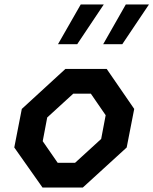

<svg xmlns="http://www.w3.org/2000/svg" viewBox="-20 -834 682 854"><path d="M169 0H348.5L543.5 -178L577 -349.5L454.5 -527.5H271L77 -349.5L43.5 -178ZM170 -206 190 -311.5 306 -417.5H384L450 -321.5L430 -216L314 -110H236.5ZM238 -637.5H323.5L441.5 -814H339ZM439 -637.5H524L642.5 -814H539.5Z"/></svg>

Font: Monaspace Krypton SemiBold
Style: Italic
Weight: 600
Italic angle: -11°
Designer: Riley Cran & the Lettermatic Team
Foundry: Lettermatic
Version: Version 1.101 (Monaspace Krypton)